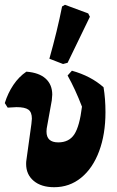

<svg xmlns="http://www.w3.org/2000/svg" viewBox="-24 -773 488 801"><path d="M85 -89Q85 -99 86 -104L107 -256Q109 -272 109 -278Q109 -305 94.5 -315.5Q80 -326 45 -326Q36 -326 8 -324L-4 -343Q9 -385 32 -419Q55 -453 86 -474Q139 -470 166.5 -445Q194 -420 194 -378Q194 -372 192 -354L173 -249Q170 -236 170 -224Q170 -179 219 -179Q264 -179 286 -212.5Q308 -246 318 -328Q290 -401 258 -458L276 -478Q355 -456 408 -409Q416 -361 416 -305Q416 -213 389.5 -142Q363 -71 314.5 -31.5Q266 8 202 8Q148 8 116.5 -18.5Q85 -45 85 -89ZM182 -528Q215 -645 235 -746L247 -753L344 -717L351 -703L258 -511L239 -506Z"/></svg>

Font: Alegreya ExtraBold
Style: Regular
Weight: 800
Designer: Juan Pablo del Peral
Foundry: Huerta Tipografica
Version: Version 2.007; ttfautohint (v1.6)